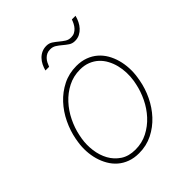

<svg xmlns="http://www.w3.org/2000/svg" viewBox="-202 -852 991 991"><g transform="rotate(-45 293.5 -357.0)"><path d="M511.2 -724.1Q506.8 -707 499 -690.9Q491.2 -674.8 479.5 -662.1Q467.8 -649.4 452.4 -641.6Q437 -633.8 417.5 -633.8Q398.4 -633.8 384 -643.6Q369.6 -653.3 356.2 -664.8Q342.8 -676.3 328.4 -685.5Q314 -694.8 295.4 -694.3Q281.2 -694.3 270.8 -689.2Q260.3 -684.1 252.2 -675.8Q244.1 -667.5 238.5 -656.7Q232.9 -646 228.5 -634.3H201.7Q206.1 -651.4 213.9 -667Q221.7 -682.6 233.4 -694.8Q245.1 -707 260.5 -714.1Q275.9 -721.2 294.9 -721.2Q314 -721.2 328.4 -711.7Q342.8 -702.1 356.4 -690.7Q370.1 -679.2 384.5 -669.9Q398.9 -660.6 417.5 -661.1Q431.2 -661.1 441.9 -666.7Q452.6 -672.4 460.7 -681.2Q468.8 -689.9 474.6 -701.2Q480.5 -712.4 484.4 -724.1ZM63 -274.4Q72.3 -323.7 95 -371.1Q117.7 -418.5 152.1 -455.6Q186.5 -492.7 231.7 -515.4Q276.9 -538.1 331.1 -538.1Q367.2 -538.1 396 -527.3Q424.8 -516.6 446.5 -497.8Q468.3 -479 483.2 -453.4Q498 -427.7 506.1 -398.4Q514.2 -369.1 515.9 -337.4Q517.6 -305.7 512.7 -274.4L509.3 -253.9Q500.5 -204.6 477.8 -157.2Q455.1 -109.9 420.7 -72.8Q386.2 -35.6 341.1 -12.9Q295.9 9.8 241.7 9.8Q205.6 9.8 176.8 -1Q147.9 -11.7 126.2 -30.5Q104.5 -49.3 89.6 -75Q74.7 -100.6 66.4 -129.9Q58.1 -159.2 56.4 -190.9Q54.7 -222.7 59.6 -253.9ZM85.9 -253.9Q79.1 -212.9 84.7 -170.7Q90.3 -128.4 109.1 -94.2Q127.9 -60.1 160.6 -38.3Q193.4 -16.6 241.7 -16.6Q290 -16.6 330.3 -37.4Q370.6 -58.1 401.6 -91.8Q432.6 -125.5 453.1 -168Q473.6 -210.4 482.4 -253.9L486.3 -274.4Q490.7 -301.8 489.7 -329.8Q488.8 -357.9 482.2 -384.3Q475.6 -410.6 463.1 -433.8Q450.7 -457 431.9 -474.4Q413.1 -491.7 387.9 -501.7Q362.8 -511.7 331.1 -511.7Q283.2 -511.7 242.7 -491Q202.1 -470.2 171.1 -436.5Q140.1 -402.8 119.4 -360.4Q98.6 -317.9 89.8 -274.4Z"/></g></svg>

Font: TypoPRO Roboto Mono
Style: Italic
Weight: 250
Designer: Google
Version: Version 2.000986; 2015; ttfautohint (v1.3)